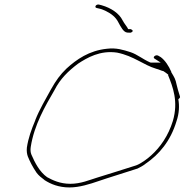

<svg xmlns="http://www.w3.org/2000/svg" viewBox="-20 -838 811 843"><path d="M98 -190C95 -158 105 -144 118 -117C124 -105 133 -91 141 -79C150 -67 163 -57 175 -48V-47H176C202 -30 238 -15 285 -15C329 -15 375 -30 413 -43C441 -53 557 -89 584 -98C594 -103 606 -109 618 -118V-119H619C679 -160 729 -219 755 -306C767 -341 768 -374 763 -402C768 -407 772 -409 770 -415L766 -428C763 -436 760 -449 756 -464C750 -493 746 -497 732 -521V-522V-523C721 -548 705 -573 686 -587L674 -594C663 -599 649 -587 658 -581L686 -563H643L639 -564C607 -578 583 -599 553 -609C521 -619 491 -629 450 -624C371 -616 316 -577 272 -537C244 -510 226 -485 204 -446C182 -406 153 -357 135 -311V-310C118 -270 104 -231 98 -190ZM115 -193C130 -290 179 -373 219 -442C245 -493 280 -526 322 -558C363 -585 420 -618 494 -607C568 -592 609 -553 666 -536C679 -533 689 -527 696 -526H697C705 -521 713 -515 719 -510L718 -508C739 -456 764 -392 739 -307C719 -242 684 -192 644 -156C630 -143 600 -120 578 -112C553 -104 433 -66 406 -58C373 -48 335 -31 289 -31C243 -31 211 -47 187 -60C154 -83 133 -124 118 -159C114 -168 113 -180 115 -193ZM404 -803 417 -800C427 -798 435 -794 446 -789C468 -778 488 -763 499 -741C510 -721 522 -696 539 -695C551 -694 554 -694 557 -696C568 -702 561 -707 554 -710H543C536 -724 527 -732 518 -749C504 -778 469 -803 426 -815L414 -818C401 -820 393 -806 404 -803Z"/></svg>

Font: Stray Cat
Style: ExLtExtObl
Weight: 200
Version: Version 1.0